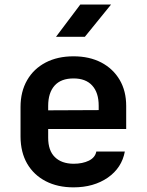

<svg xmlns="http://www.w3.org/2000/svg" viewBox="-20 -805 639 835"><path d="M223.6 -645 329.1 -785.2H462.9L349.1 -645ZM299.8 9.8Q230.5 9.8 178.7 -17.1Q127 -43.9 98.1 -93.3Q69.8 -142.6 69.3 -210V-339.8Q69.3 -406.7 98.1 -456.5Q126.5 -505.9 178.7 -533.2Q230.5 -560.1 299.8 -560.1Q368.7 -560.1 420.4 -533.2Q471.7 -506.3 500.5 -457.5Q528.8 -409.2 528.8 -344.2V-244.1H189.5V-206.1Q189.5 -149.9 218.8 -121.6Q247.6 -93.3 299.8 -92.8Q338.9 -92.8 366.7 -106.4Q394 -120.1 398.9 -146H522.9Q509.8 -75.2 449.2 -32.7Q387.7 9.8 299.8 9.8ZM189.5 -344.2V-325.2L409.2 -326.2V-345.2Q409.2 -402.3 380.9 -433.1Q353 -463.9 299.8 -463.9Q245.1 -463.9 217.3 -432.6Q189.5 -401.4 189.5 -344.2Z"/></svg>

Font: UDEV Gothic 35
Style: Bold
Weight: 700
Version: v2.1.0; ttfautohint (v1.8.4.7-5d5b-dirty) -l 6 -r 45 -G 200 